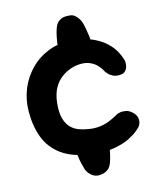

<svg xmlns="http://www.w3.org/2000/svg" viewBox="-81 -745 702 839"><g transform="rotate(-10 270.5 -325.0)"><path d="M271 -67Q189 -71 139 -101.5Q89 -132 65 -183Q41 -234 36 -300Q32 -353 47.5 -401.5Q63 -450 95.5 -488.5Q128 -527 175 -549.5Q222 -572 282 -571Q335 -570 371 -557Q407 -544 430.5 -525Q454 -506 466.5 -487Q479 -468 484 -455.5Q489 -443 489 -443Q489 -443 490 -435.5Q491 -428 489.5 -417.5Q488 -407 481 -398Q474 -389 460 -387Q440 -383 425.5 -389Q411 -395 403 -403Q395 -411 395 -411Q395 -411 389 -420Q383 -429 370.5 -440.5Q358 -452 338.5 -459Q319 -466 293 -463Q273 -461 251 -451.5Q229 -442 209.5 -424.5Q190 -407 178 -380Q166 -353 165 -315Q164 -270 174.5 -243Q185 -216 202 -202.5Q219 -189 238 -184Q257 -179 273 -178Q303 -174 329.5 -179.5Q356 -185 375.5 -195.5Q395 -206 406 -213.5Q417 -221 417 -221Q417 -221 427.5 -224.5Q438 -228 454.5 -226.5Q471 -225 487 -211Q500 -199 503 -188Q506 -177 504.5 -168Q503 -159 500 -153.5Q497 -148 497 -148Q497 -148 484.5 -134.5Q472 -121 445.5 -104Q419 -87 376 -75.5Q333 -64 271 -67ZM288 30Q271 30 258.5 21.5Q246 13 240 4Q234 -5 234 -5Q230 -16 224 -33Q218 -50 214 -69Q210 -88 209 -103L356 -106Q358 -89 356 -69Q354 -49 350.5 -31Q347 -13 342 -2Q342 -2 337.5 5.5Q333 13 321 20.5Q309 28 288 30ZM211 -539Q210 -556 211.5 -578Q213 -600 216.5 -619.5Q220 -639 225 -650Q225 -650 229.5 -657.5Q234 -665 246 -672.5Q258 -680 279 -680Q297 -682 309 -673Q321 -664 327 -655Q333 -646 333 -646Q338 -636 343.5 -617Q349 -598 353.5 -578Q358 -558 358 -542Z"/></g></svg>

Font: Sour Gummy Black
Style: Bold
Weight: 700
Version: Version 1.000